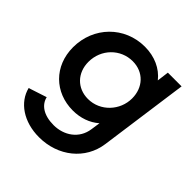

<svg xmlns="http://www.w3.org/2000/svg" viewBox="-205 -700 1068 1068"><g transform="rotate(45 328.5 -166.5)"><path d="M267 220C417 220 536 124 555 -14L628 -541H520L511 -471C470 -523 405 -553 328 -553C169 -553 47 -429 47 -268C47 -120 153 -18 295 -18C355 -18 409 -37 450 -73L442 -18C430 67 358 115 277 115C198 115 151 81 140 32L33 67C55 157 146 220 267 220ZM165 -271C165 -371 242 -448 337 -448C423 -448 481 -385 481 -299C481 -205 406 -123 309 -123C224 -123 165 -185 165 -271Z"/></g></svg>

Font: Mluvka SemiBold
Style: Italic
Weight: 600
Italic angle: -8°
Designer: Modified by Jiří Krblich, Original typeface by Gumpita Rahayu
Foundry: Gumpita Rahayu & Jiří Krblich
Version: Version 2.000;Glyphs 3.1.1 (3134)